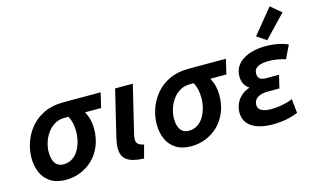

<svg xmlns="http://www.w3.org/2000/svg" viewBox="-96 -1078 2227 1365"><g transform="rotate(-15 1018.0 -395.5)"><path d="M243.2 13.5Q174.5 13.5 130.2 -15Q86 -43.5 64.9 -92Q43.8 -140.5 43.8 -199.8Q43.8 -255.8 63.2 -313.1Q82.8 -370.5 122.4 -418.4Q162 -466.2 222.4 -495.1Q282.8 -524 365.2 -524H640L614 -415.2H496.2Q513.2 -383.2 520.6 -352.6Q528 -322 528 -288Q528 -215.8 504 -159.2Q480 -102.8 439.8 -64.5Q399.5 -26.2 348.6 -6.4Q297.8 13.5 243.2 13.5ZM253 -97.5Q289.8 -97.5 317.4 -115.1Q345 -132.8 363.1 -162Q381.2 -191.2 390.5 -227.9Q399.8 -264.5 399.8 -302.8Q399.8 -334.5 393.4 -362.9Q387 -391.2 374 -415.2H344.5Q302.8 -415.2 270.8 -395.9Q238.8 -376.5 216.9 -345.4Q195 -314.2 183.9 -277.9Q172.8 -241.5 172.8 -206.5Q172.8 -176.8 180.8 -151.8Q188.8 -126.8 206.8 -112.1Q224.8 -97.5 253 -97.5Z M816.5 10.5Q766.5 8.8 730.1 -2.2Q693.8 -13.2 673.8 -38.4Q653.8 -63.5 653.8 -108Q653.8 -125 657 -144.8Q660.2 -164.5 665 -186.2L746.2 -524H876.5L794.2 -181.8Q791 -168.8 789 -158.1Q787 -147.5 787 -137.2Q787 -117.2 799 -104.6Q811 -92 842.2 -85.5Z M1165.2 13.5Q1096.5 13.5 1052.2 -15Q1008 -43.5 986.9 -92Q965.8 -140.5 965.8 -199.8Q965.8 -255.8 985.2 -313.1Q1004.8 -370.5 1044.4 -418.4Q1084 -466.2 1144.4 -495.1Q1204.8 -524 1287.2 -524H1562L1536 -415.2H1418.2Q1435.2 -383.2 1442.6 -352.6Q1450 -322 1450 -288Q1450 -215.8 1426 -159.2Q1402 -102.8 1361.8 -64.5Q1321.5 -26.2 1270.6 -6.4Q1219.8 13.5 1165.2 13.5ZM1175 -97.5Q1211.8 -97.5 1239.4 -115.1Q1267 -132.8 1285.1 -162Q1303.2 -191.2 1312.5 -227.9Q1321.8 -264.5 1321.8 -302.8Q1321.8 -334.5 1315.4 -362.9Q1309 -391.2 1296 -415.2H1266.5Q1224.8 -415.2 1192.8 -395.9Q1160.8 -376.5 1138.9 -345.4Q1117 -314.2 1105.9 -277.9Q1094.8 -241.5 1094.8 -206.5Q1094.8 -176.8 1102.8 -151.8Q1110.8 -126.8 1128.8 -112.1Q1146.8 -97.5 1175 -97.5Z M1763.2 13.5Q1704.5 13.5 1657.5 -1.4Q1610.5 -16.2 1583 -48Q1555.5 -79.8 1555.5 -128.8Q1555.5 -162.2 1568.6 -192.6Q1581.8 -223 1607.9 -246.9Q1634 -270.8 1671.2 -282.2Q1647.8 -295.8 1634.8 -320.5Q1621.8 -345.2 1621.8 -375.8Q1621.8 -416.8 1640.1 -447.1Q1658.5 -477.5 1691.1 -497.6Q1723.8 -517.8 1766.4 -527.6Q1809 -537.5 1856.8 -537.5Q1903.2 -537.5 1946.2 -529.1Q1989.2 -520.8 2020.2 -506L1973.5 -409.8Q1951 -417.8 1916.8 -423.8Q1882.5 -429.8 1848.8 -429.8Q1820.2 -429.8 1795.6 -424.1Q1771 -418.5 1756.4 -404.4Q1741.8 -390.2 1741.8 -364.8Q1741.8 -342 1755.5 -329.1Q1769.2 -316.2 1803.5 -316.2H1897L1874.5 -221.5H1791Q1753 -221.5 1729.4 -211.6Q1705.8 -201.8 1695.4 -185.9Q1685 -170 1685 -151Q1685 -120.8 1711.8 -107.6Q1738.5 -94.5 1781.5 -94.5Q1813.2 -94.5 1845.6 -99.6Q1878 -104.8 1903.9 -112.2Q1929.8 -119.8 1940.2 -126L1950.8 -21.5Q1925.5 -10.8 1894.6 -2.5Q1863.8 5.8 1830.2 9.6Q1796.8 13.5 1763.2 13.5ZM1879.8 -575 1810 -622.2 1958.5 -803.5 2035.5 -738.2Z"/></g></svg>

Font: Ubuntu Sans
Style: Italic
Weight: 400
Italic angle: -13.5°
Designer: Dalton Maag Ltd
Foundry: Dalton Maag Ltd
Version: Version 1.006